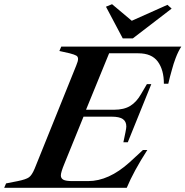

<svg xmlns="http://www.w3.org/2000/svg" viewBox="-77 -895 884 915"><path d="M-48 -21 8 -32Q47 -40 61 -50Q75 -60 88 -91L286 -582Q295 -603 295 -614Q295 -625 286.5 -630Q278 -635 255 -641L206 -652L215 -673H787Q772 -650 760 -618Q750 -592 742.5 -563.5Q735 -535 733 -529Q731 -518 725 -496H704Q704 -562 675 -601.5Q646 -641 582 -641H443L333 -372H466Q514 -372 544 -390.5Q574 -409 596 -448L623 -494H644L532 -217H511L521 -265Q525 -285 525 -292Q525 -316 508.5 -327.5Q492 -339 455 -339H321L230 -115Q213 -74 213 -59Q213 -45 225 -38.5Q237 -32 267 -32H343Q441 -32 540 -121L604 -180H625Q560 -79 527 0H-57ZM428 -863 457 -875 551 -796 721 -872 741 -854 556 -712H508Z"/></svg>

Font: Ibarra Real Nova SemiBold
Style: Italic
Weight: 600
Italic angle: -22°
Designer: Jose Maria Ribagorda & Octavio Pardo
Foundry: Octavio Pardo
Version: Version 1.014